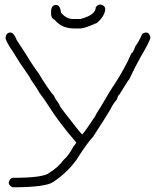

<svg xmlns="http://www.w3.org/2000/svg" viewBox="-20 -836 675 831"><path d="M414.1 -816.4Q435.5 -813 435.5 -794.9V-793Q430.2 -761.7 398.4 -736.3Q345.2 -712.9 328.1 -712.9H300.8Q246.6 -712.9 216.8 -750Q201.2 -756.3 201.2 -775.4V-793Q204.6 -814.5 222.7 -814.5Q240.7 -814.5 244.1 -781.2Q267.1 -753.9 294.9 -753.9H328.1Q394.5 -771 394.5 -804.7Q403.3 -816.4 414.1 -816.4ZM25.4 -695.3Q39.6 -695.3 52.7 -662.1L85.9 -611.3Q118.7 -556.6 146.5 -519.5Q187 -451.7 214.8 -419.9Q214.8 -414.1 236.3 -384.8Q236.3 -378.4 255.9 -353.5Q326.7 -261.2 335.9 -253.9Q351.6 -271.5 392.6 -334Q392.6 -337.9 418 -377Q458 -446.3 476.6 -472.7Q522.5 -543.9 548.8 -605.5Q555.2 -606 566.4 -636.7Q580.1 -653.8 595.7 -689.5Q605.5 -695.3 611.3 -695.3Q627 -695.3 630.9 -673.8Q630.9 -661.1 587.9 -587.9Q565.4 -548.8 539.1 -492.2Q536.6 -492.2 496.1 -425.8Q491.7 -425.8 486.3 -406.2Q470.7 -389.2 457 -361.3Q437.5 -328.1 382.8 -244.1Q354.5 -213.9 312.5 -146.5Q272 -89.4 210.9 -48.8Q178.7 -25.4 35.2 -25.4Q17.6 -31.7 17.6 -46.9Q23.4 -66.4 37.1 -66.4Q167.5 -66.4 193.4 -87.9Q232.9 -112.8 255.9 -144.5Q276.4 -162.1 298.8 -203.1Q300.3 -203.6 310.5 -218.8Q231.4 -311 193.4 -373Q173.3 -404.8 148.4 -437.5Q148.4 -441.9 113.3 -492.2Q113.3 -497.1 68.4 -560.5L35.2 -613.3Q3.9 -658.7 3.9 -673.8Q7.3 -695.3 25.4 -695.3Z"/></svg>

Font: CEF Fonts CJK
Style: Regular
Weight: 400
Designer: PartyBoss (派对大魔王)
Version: Release 2.25